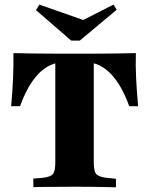

<svg xmlns="http://www.w3.org/2000/svg" viewBox="-20 -797 635 817"><path d="M285.5 -2.4Q258.9 -2.4 229.4 -2Q200 -1.6 171.4 -1.6Q142.7 -1.6 121.8 -0.8V-37.1L162.1 -40.3Q195.2 -44.4 205.2 -56.5Q215.3 -68.5 215.3 -105.6V-201.6H379V-105.6Q379 -68.5 389.5 -56.5Q400 -44.4 433.1 -40.3L473.4 -36.3V0Q452.4 -0.8 423.8 -1.2Q395.2 -1.6 365.7 -2Q336.3 -2.4 309.7 -2.4H297.6ZM251.6 -532.3Q221 -532.3 193.5 -519.4Q166.1 -506.5 142.7 -481.9Q119.4 -457.3 100 -422.6Q80.6 -387.9 65.3 -345.2H27.4Q33.1 -405.6 35.5 -462.1Q37.9 -518.5 37.1 -571Q71.8 -570.2 121.4 -569.4Q171 -568.5 244.4 -568.5H350Q424.2 -568.5 473.8 -569.4Q523.4 -570.2 558.1 -571Q556.5 -518.5 559.3 -462.1Q562.1 -405.6 567.7 -345.2H529.8Q514.5 -387.9 495.2 -422.6Q475.8 -457.3 452.4 -481.9Q429 -506.5 401.6 -519.4Q374.2 -532.3 342.7 -532.3ZM215.3 -201.6V-547.6H379V-201.6ZM462.9 -777.4 476.6 -755.6 319.4 -624.2H283.1L133.1 -754L147.6 -777.4L375 -697.6L288.7 -688.7Z"/></svg>

Font: Playfair 9pt Black
Style: Regular
Weight: 900
Designer: Claus Eggers Sørensen
Foundry: Claus Eggers Sørensen
Version: Version 2.203